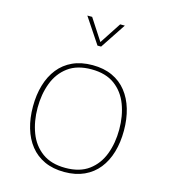

<svg xmlns="http://www.w3.org/2000/svg" viewBox="-133 -1038 1009 1147"><g transform="rotate(15 371.5 -464.0)"><path d="M263.7 -933.1 368.7 -775.4H391.1L495.6 -933.1H466.8L379.9 -800.3L293.5 -933.1ZM371.6 -655.3Q301.8 -655.3 249 -631.1Q196.3 -606.9 161.1 -562.5Q126 -518.1 108.2 -457.8Q90.3 -397.5 90.3 -324.7Q90.3 -252.4 108.2 -191.9Q126 -131.3 161.1 -87.2Q196.3 -43 249 -18.8Q301.8 5.4 371.6 5.4Q441.4 5.4 494.1 -18.8Q546.9 -43 582 -87.2Q617.2 -131.3 635 -191.9Q652.8 -252.4 652.8 -324.7Q652.8 -397.5 635 -457.8Q617.2 -518.1 582 -562.5Q546.9 -606.9 494.1 -631.1Q441.4 -655.3 371.6 -655.3ZM371.6 -629.4Q460.4 -629.4 516.1 -588.1Q571.8 -546.9 597.9 -477.8Q624 -408.7 624 -324.7Q624 -240.7 597.9 -171.6Q571.8 -102.5 516.1 -61.3Q460.4 -20 371.6 -20Q283.2 -20 227.3 -61.3Q171.4 -102.5 145.3 -171.6Q119.1 -240.7 119.1 -324.7Q119.1 -408.7 145.3 -477.8Q171.4 -546.9 227.1 -588.1Q282.7 -629.4 371.6 -629.4Z"/></g></svg>

Font: Estedad VF
Style: Regular
Weight: 100
Designer: Amin Abedi
Version: Version 7.3